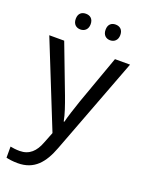

<svg xmlns="http://www.w3.org/2000/svg" viewBox="-176 -814 862 1137"><g transform="rotate(20 255.0 -245.0)"><path d="M115 -681C115 -647 136 -631 162 -631C187 -631 209 -647 209 -681C209 -716 187 -730 162 -730C136 -730 115 -716 115 -681ZM303 -681C303 -647 324 -631 349 -631C374 -631 396 -647 396 -681C396 -716 374 -730 349 -730C324 -730 303 -716 303 -681ZM1 -536 217 2 189 73C167 131 131 168 70 168C47 168 25 165 11 162V232C28 236 52 240 84 240C188 240 241 175 279 74L510 -536H415L306 -232C287 -177 268 -118 260 -85H256C248 -129 231 -177 211 -231L95 -536Z"/></g></svg>

Font: Noto Sans Gurmukhi UI
Style: Regular
Weight: 400
Designer: Jelle Bosma - Monotype Design Team
Foundry: Monotype Imaging Inc.
Version: Version 2.004